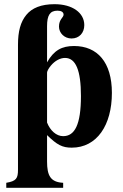

<svg xmlns="http://www.w3.org/2000/svg" viewBox="-20 -693 590 918"><path d="M205 -568C205 -620 219 -642 255 -642C273 -642 284 -635 284 -623C284 -609 262 -601 262 -566C262 -535 288 -509 322 -509C359 -509 383 -536 383 -573C383 -632 326 -673 241 -673C177 -673 133 -655 106 -622C78 -588 66 -543 66 -479V118C66 160 58 173 10 181V205H282V181C221 178 205 146 205 79V-47C253 0 278 13 323 13C443 13 515 -94 515 -249C515 -396 445 -473 334 -473C276 -473 238 -453 205 -395ZM205 -346C205 -352 212 -366 223 -379C243 -403 268 -416 291 -416C342 -416 367 -357 367 -234C367 -96 337 -42 282 -42C249 -42 220 -69 205 -107Z"/></svg>

Font: XITS Math
Style: Bold
Weight: 700
Designer: MicroPress Inc., with final additions and corrections provided by Coen Hoffman, Elsevier (retired)
Version: Version 1.105